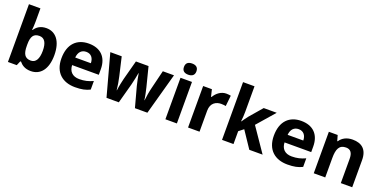

<svg xmlns="http://www.w3.org/2000/svg" viewBox="-17 -1563 4707 2374"><g transform="rotate(20 2337.0 -375.5)"><path d="M224 -583V-760H73V0H189L214 -59H224C253 -24 295 10 375 10C500 10 584 -87 584 -274C584 -459 501 -556 379 -556C300 -556 253 -520 224 -475H218C221 -503 224 -542 224 -583ZM330 -436C398 -436 431 -382 431 -276C431 -170 397 -112 332 -112C250 -112 224 -166 224 -269V-287C224 -389 253 -436 330 -436Z M938 -556C783 -556 679 -460 679 -269C679 -80 796 10 957 10C1044 10 1098 -2 1152 -29V-142C1093 -115 1041 -102 973 -102C883 -102 835 -153 832 -235H1183V-308C1183 -468 1090 -556 938 -556ZM942 -449C1008 -449 1041 -401 1042 -336H836C842 -410 882 -449 942 -449Z M1672 -266 1744 0H1908L2059 -547H1912L1853 -306C1840 -256 1827 -179 1823 -133H1820C1815 -179 1799 -250 1789 -291L1724 -547H1558L1490 -293C1482 -264 1464 -178 1459 -132H1456C1452 -180 1439 -255 1427 -306L1371 -547H1221L1370 0H1532L1603 -261C1618 -318 1632 -392 1637 -422H1640C1645 -392 1658 -318 1672 -266Z M2221 -761C2176 -761 2139 -744 2139 -687C2139 -632 2176 -614 2221 -614C2265 -614 2303 -632 2303 -687C2303 -744 2265 -761 2221 -761ZM2296 -546H2145V0H2296Z M2745 -556C2677 -556 2619 -510 2587 -454H2580L2558 -546H2443V0H2594V-277C2594 -381 2666 -415 2728 -415C2756 -415 2775 -412 2790 -409L2805 -550C2791 -553 2765 -556 2745 -556Z M3041 -423V-760H2890V0H3041V-169L3103 -218L3249 0H3424L3209 -314L3411 -546H3240L3098 -381C3080 -359 3051 -318 3037 -297H3033C3038 -335 3041 -387 3041 -423Z M3733 -556C3578 -556 3474 -460 3474 -269C3474 -80 3591 10 3752 10C3839 10 3893 -2 3947 -29V-142C3888 -115 3836 -102 3768 -102C3678 -102 3630 -153 3627 -235H3978V-308C3978 -468 3885 -556 3733 -556ZM3737 -449C3803 -449 3836 -401 3837 -336H3631C3637 -410 3677 -449 3737 -449Z M4409 -556C4335 -556 4275 -527 4240 -473H4234L4213 -546H4097V0H4248V-256C4248 -372 4275 -436 4365 -436C4426 -436 4453 -396 4453 -318V0H4603V-356C4603 -496 4529 -556 4409 -556Z"/></g></svg>

Font: Noto Sans Canadian Aboriginal
Style: Bold
Weight: 700
Designer: Monotype Design Team, Typotheque's Kevin King
Foundry: Monotype Imaging Inc.
Version: Version 2.004